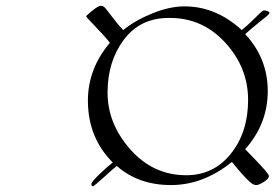

<svg xmlns="http://www.w3.org/2000/svg" viewBox="-20 -804 952 664"><path d="M624 -198Q719 -198 778.5 -272.5Q838 -347 838 -458.5Q838 -570 759.5 -656Q681 -742 568 -742H564Q465 -742 408.5 -667Q352 -592 352 -484Q352 -376 431 -287Q510 -198 624 -198ZM828 -686Q906 -602 906 -489Q906 -376 828 -288Q832 -284 855 -260Q910 -204 910 -195Q910 -186 892.5 -175Q875 -164 867 -164Q859 -164 851.5 -169Q844 -174 833 -185.5Q822 -197 816 -203.5Q810 -210 796.5 -226.5Q783 -243 782 -244Q683 -164 571 -164Q459 -164 384 -230Q366 -216 347 -198Q304 -159 302 -160Q296 -160 296 -167.5Q296 -175 325.5 -203Q355 -231 370 -242Q284 -328 284 -456Q284 -566 360 -656Q344 -677 311 -711Q278 -745 278 -747.5Q278 -750 299 -767Q320 -784 329 -784Q338 -784 346.5 -773.5Q355 -763 371.5 -741Q388 -719 406 -700Q448 -734 507.5 -758Q567 -782 618 -782Q727 -782 816 -700Q837 -717 855 -735Q873 -753 879 -758.5Q885 -764 888 -766Q891 -768 894.5 -768Q898 -768 905 -765.5Q912 -763 912 -759.5Q912 -756 903 -748.5Q894 -741 871.5 -723Q849 -705 828 -686Z"/></svg>

Font: Miama
Style: Regular
Weight: 400
Italic angle: 16.5°
Designer: Linus Romer
Foundry: Linus Romer
Version: 0.32